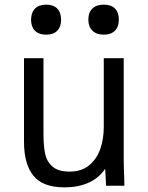

<svg xmlns="http://www.w3.org/2000/svg" viewBox="-20 -801 640 828"><path d="M83.5 -190V-550H167.5V-224Q167.5 -171.5 174.8 -137.5Q182 -103.5 206.8 -82.2Q231.5 -61 280.5 -61Q331.5 -61 364.5 -88.2Q397.5 -115.5 412.5 -158.8Q427.5 -202 427.5 -252V-550H513.5V-119Q513.5 -86 515.5 -38Q515.5 -27 516.5 0H437.5L433.5 -73Q405 -31.5 360 -12.2Q315 7 258.5 7Q165 7 124.2 -43Q83.5 -93 83.5 -190ZM114 -715.5Q114 -746.5 130.8 -763.8Q147.5 -781 179.5 -781Q210.5 -781 227 -763.8Q243.5 -746.5 243.5 -715.5Q243.5 -685.5 227 -668.5Q210.5 -651.5 179.5 -651.5Q147.5 -651.5 130.8 -668.5Q114 -685.5 114 -715.5ZM361 -716.5Q361 -747.5 378.5 -764.2Q396 -781 428 -781Q459 -781 475.8 -764.2Q492.5 -747.5 492.5 -716.5Q492.5 -685.5 475.5 -668.5Q458.5 -651.5 428 -651.5Q396 -651.5 378.5 -668.8Q361 -686 361 -716.5Z"/></svg>

Font: JuliaMono Latin
Style: Regular
Weight: 400
Monospace: yes
Designer: cormullion
Foundry: corm
Version: Version 0.049; ttfautohint (v1.8.4)